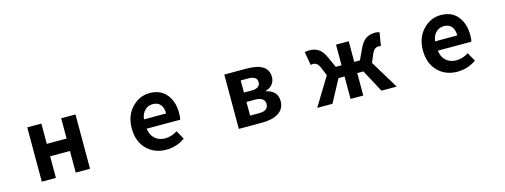

<svg xmlns="http://www.w3.org/2000/svg" viewBox="-15 -1236 5031 1911"><g transform="rotate(-15 2500.0 -280.0)"><path d="M252 0V-559.6H397.5V-350.6H601.6V-559.6H749V0H601.6V-222.7H397.5V0Z M1532.2 13.7Q1412.1 13.7 1333 -65.4Q1253.9 -144.5 1253.9 -279.3Q1253.9 -410.2 1331.5 -492.2Q1409.2 -574.2 1514.6 -574.2Q1627 -574.2 1688 -500Q1749 -425.8 1749 -305.7Q1749 -261.7 1742.2 -239.3H1396.5Q1405.3 -171.9 1446.8 -135.3Q1488.3 -98.6 1551.8 -98.6Q1616.2 -98.6 1677.7 -137.7L1727.5 -47.9Q1639.6 13.7 1532.2 13.7ZM1394.5 -335.9H1623Q1623 -394.5 1596.2 -427.2Q1569.3 -460 1516.6 -460Q1470.7 -460 1436.5 -427.7Q1402.3 -395.5 1394.5 -335.9Z M2282.2 0V-559.6H2513.7Q2734.4 -559.6 2734.4 -414.1Q2734.4 -373 2710.4 -341.3Q2686.5 -309.6 2639.6 -296.9V-292Q2755.9 -265.6 2755.9 -161.1Q2755.9 -80.1 2692.4 -40Q2628.9 0 2526.4 0ZM2424.8 -335.9H2502Q2592.8 -335.9 2592.8 -398.4Q2592.8 -460.9 2503.9 -460.9H2424.8ZM2424.8 -98.6H2517.6Q2613.3 -98.6 2613.3 -169.9Q2613.3 -201.2 2588.4 -220.2Q2563.5 -239.3 2513.7 -239.3H2424.8Z M3732.4 -291 3909.2 0H3752L3627.9 -231.4H3564.5V0H3433.6V-231.4H3371.1L3247.1 0H3089.8L3266.6 -290L3232.4 -372.1Q3216.8 -408.2 3199.7 -420.9Q3182.6 -433.6 3158.2 -433.6Q3151.4 -433.6 3137.7 -429.7L3114.3 -566.4Q3134.8 -574.2 3156.2 -574.2Q3215.8 -574.2 3255.9 -547.9Q3295.9 -521.5 3325.2 -455.1L3374 -346.7H3433.6V-559.6H3564.5V-346.7H3623L3673.8 -455.1Q3703.1 -521.5 3743.2 -547.9Q3783.2 -574.2 3841.8 -574.2Q3865.2 -574.2 3883.8 -566.4L3861.3 -429.7Q3847.7 -433.6 3839.8 -433.6Q3816.4 -433.6 3798.8 -420.4Q3781.2 -407.2 3766.6 -372.1Z M4532.2 13.7Q4412.1 13.7 4333 -65.4Q4253.9 -144.5 4253.9 -279.3Q4253.9 -410.2 4331.5 -492.2Q4409.2 -574.2 4514.6 -574.2Q4627 -574.2 4688 -500Q4749 -425.8 4749 -305.7Q4749 -261.7 4742.2 -239.3H4396.5Q4405.3 -171.9 4446.8 -135.3Q4488.3 -98.6 4551.8 -98.6Q4616.2 -98.6 4677.7 -137.7L4727.5 -47.9Q4639.6 13.7 4532.2 13.7ZM4394.5 -335.9H4623Q4623 -394.5 4596.2 -427.2Q4569.3 -460 4516.6 -460Q4470.7 -460 4436.5 -427.7Q4402.3 -395.5 4394.5 -335.9Z"/></g></svg>

Font: GenEi Gothic M Regular
Style: Bold
Weight: 700
Designer: o_tamon (Modified); [Source Han Sans]
Ryoko NISHIZUKA  (kana & ideographs); Paul D. Hunt (Latin, Greek & Cyrillic); Wenl
Version: Version 1.1a;Original Version 1.004